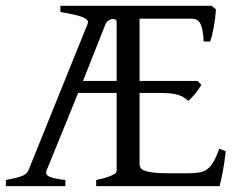

<svg xmlns="http://www.w3.org/2000/svg" viewBox="-20 -635 819 655"><path d="M377.9 -560.5Q377.9 -565.9 373.3 -568.4Q368.7 -570.8 362.3 -570.1Q356 -569.3 349.6 -564.9Q343.3 -560.5 339.8 -552.2L263.2 -358.9H377.9ZM750 -119.1Q745.6 -76.7 739.3 -45.4Q732.9 -14.2 729 0H308.1V-21Q341.3 -27.8 359.6 -35.9Q377.9 -43.9 377.9 -50.8V-317.9H246.6L139.2 -54.2Q132.8 -40 147.9 -32.7Q163.1 -25.4 203.1 -21V0H0V-21Q33.2 -26.9 52 -33.4Q70.8 -40 77.1 -54.2L278.8 -553.2Q282.2 -561.5 277.1 -567.1Q272 -572.8 259.8 -577.4Q247.6 -582 228.8 -585.9Q210 -589.8 186 -594.2V-615.2H702.1L716.8 -603Q715.8 -590.3 714.1 -575.2Q712.4 -560.1 709.7 -544.9Q707 -529.8 703.6 -516.1Q700.2 -502.4 696.8 -493.2H674.8Q673.8 -515.6 670.9 -530.8Q668 -545.9 663.1 -554.9Q658.2 -564 651.1 -567.6Q644 -571.3 634.8 -571.3H456.1V-358.9H653.8L667 -345.2Q662.6 -338.4 657.2 -330.6Q651.9 -322.8 645.8 -315.2Q639.6 -307.6 633.5 -301.3Q627.4 -294.9 622.1 -291Q614.7 -298.3 606.4 -303.2Q598.1 -308.1 586.9 -311.5Q575.7 -314.9 560.5 -316.4Q545.4 -317.9 524.9 -317.9H456.1V-75.2Q456.1 -67.9 459.7 -62.3Q463.4 -56.6 474.4 -52.5Q485.4 -48.3 505.1 -46.1Q524.9 -43.9 557.1 -43.9H620.1Q642.6 -43.9 658.4 -46.4Q674.3 -48.8 686.3 -57.4Q698.2 -65.9 708 -82.5Q717.8 -99.1 728 -127.9Z"/></svg>

Font: Gentium Kaktovik
Style: Regular
Weight: 400
Designer: J. Victor Gaultney and Annie Olsen
Foundry: SIL International
Version: Version 1.102; 2013; Maintenance release